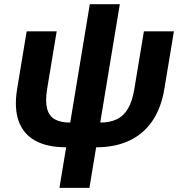

<svg xmlns="http://www.w3.org/2000/svg" viewBox="-20 -696 871 920"><path d="M297 9.8Q206.7 9.8 149.2 -21.8Q91.8 -53.4 69.4 -115.8Q47.1 -178.1 62.2 -270.6L107.8 -545.9H251.6L206 -270.6Q196.4 -211.8 205.5 -176.1Q214.6 -140.4 242.3 -124.5Q270.1 -108.7 316.3 -108.7H460.1Q506.5 -108.7 539.6 -124.5Q572.7 -140.4 593.5 -176.1Q614.4 -211.8 623.9 -270.6L669.5 -545.9H813.3L767.7 -270.6Q752.6 -178.8 710.1 -116.4Q667.6 -54.1 599.7 -22.2Q531.7 9.8 440.8 9.8ZM264.8 204.1 410.3 -675.8H554.1L408.5 204.1Z"/></svg>

Font: Adwaita Sans
Style: Italic
Weight: 400
Italic angle: -9.39999°
Designer: Rasmus Andersson
Foundry: rsms
Version: Version 4.001;git-9221beed3